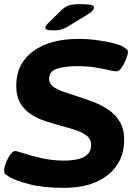

<svg xmlns="http://www.w3.org/2000/svg" viewBox="-20 -895 640 923"><path d="M287 8Q189 8 124.5 -8.5Q60 -25 29 -42Q16 -50 8 -55.5Q0 -61 0 -73Q0 -89 8.5 -111.5Q17 -134 29.5 -151.5Q42 -169 52 -169Q61 -169 95.5 -157.5Q130 -146 180.5 -134.5Q231 -123 288 -123Q324 -123 353.5 -129.5Q383 -136 400.5 -152.5Q418 -169 418 -200Q418 -225 399 -241Q380 -257 348 -268Q316 -279 278 -289Q240 -299 201.5 -311.5Q163 -324 130.5 -344.5Q98 -365 78 -398.5Q58 -432 58 -483Q58 -588 138.5 -648Q219 -708 358 -708Q402 -708 446 -702Q490 -696 524 -687.5Q558 -679 572 -670Q583 -663 589 -658.5Q595 -654 595 -646Q595 -633 586 -610.5Q577 -588 564.5 -570Q552 -552 540 -552Q528 -552 501 -558.5Q474 -565 436.5 -571Q399 -577 352 -577Q291 -577 253.5 -564.5Q216 -552 216 -516Q216 -495 233.5 -480.5Q251 -466 280.5 -455.5Q310 -445 345 -434Q383 -422 423.5 -407Q464 -392 499 -369Q534 -346 555.5 -310.5Q577 -275 577 -224Q577 -117 499.5 -54.5Q422 8 287 8ZM235 -749Q198 -749 198 -761Q198 -770 213 -785L274 -845Q291 -862 310 -868.5Q329 -875 363 -875Q398 -875 415 -872Q432 -869 432 -858Q432 -844 399 -824L307 -768Q290 -758 275.5 -753.5Q261 -749 235 -749Z"/></svg>

Font: Asap Expanded Expanded Regular
Style: Bold Italic
Weight: 700
Width: 7
Italic angle: -6°
Designer: Pablo Cosgaya
Foundry: Omnibus-Type
Version: Version 3.001; ttfautohint (v1.8.4.7-5d5b)